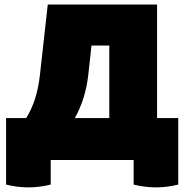

<svg xmlns="http://www.w3.org/2000/svg" viewBox="-20 -716 827 852"><path d="M771 103Q672 128 573 103V-6H205V103Q106 128 7 103V-192H96Q144 -267 157 -382L192 -696H677V-192H771ZM372 -386Q360 -277 312 -192H465V-514H386Z"/></svg>

Font: Lilita One Rus
Style: Regular
Weight: 400
Designer: Juan Montoreano
Foundry: Juan Montoreano
Version: Version 1.002